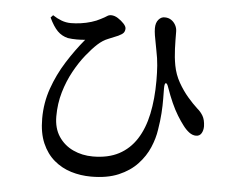

<svg xmlns="http://www.w3.org/2000/svg" viewBox="-54 -801 1108 912"><g transform="rotate(5 500.0 -345.0)"><path d="M412 47Q362 47 316.5 33Q271 19 235 -11.5Q199 -42 178 -90.5Q157 -139 157 -208Q157 -283 181 -351.5Q205 -420 244 -482Q283 -544 328 -598Q311 -596 288 -596Q265 -596 245 -599Q216 -606 195.5 -626.5Q175 -647 155 -689L166 -701Q187 -687 208.5 -679Q230 -671 253 -671Q275 -671 300.5 -674.5Q326 -678 350.5 -685.5Q375 -693 393 -703Q413 -713 421.5 -719Q430 -725 441 -725Q457 -725 473.5 -714.5Q490 -704 502 -691Q514 -678 514 -668Q514 -656 508 -648Q502 -640 483 -631Q463 -622 437 -612Q411 -602 387 -580Q363 -558 334.5 -522.5Q306 -487 280.5 -440.5Q255 -394 239 -339.5Q223 -285 223 -224Q223 -167 249 -128Q275 -89 318 -69Q361 -49 412 -49Q485 -49 536 -76Q587 -103 619.5 -153.5Q652 -204 667 -275Q682 -346 682 -434Q682 -472 679.5 -506Q677 -540 669 -578Q667 -591 663 -610Q659 -629 656 -648Q653 -667 653 -682Q653 -708 666 -723Q679 -738 696 -737Q713 -737 726 -728.5Q739 -720 747 -705.5Q755 -691 755 -674Q755 -633 756.5 -592.5Q758 -552 765 -514Q773 -471 794 -434Q815 -397 840 -368Q865 -339 887 -319Q903 -306 914 -287.5Q925 -269 926 -238Q926 -218 917.5 -204Q909 -190 892 -190Q875 -190 859 -202Q843 -214 829 -233Q815 -251 799 -277Q783 -303 768.5 -335.5Q754 -368 741 -405Q734 -427 727.5 -426Q721 -425 721 -401Q721 -382 721.5 -351Q722 -320 719.5 -282.5Q717 -245 710 -203Q704 -161 685.5 -117.5Q667 -74 632 -36.5Q597 1 543 24Q489 47 412 47Z"/></g></svg>

Font: Noto Serif JP ExtraLight SemiBold
Style: Regular
Weight: 600
Version: Version 2.003-H1;hotconv 1.1.1;makeotfexe 2.6.0